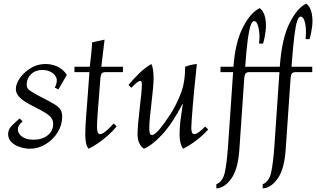

<svg xmlns="http://www.w3.org/2000/svg" viewBox="-20 -810 1753 1065"><path d="M146 15Q120 15 91.5 6Q63 -3 44 -21Q25 -39 25 -66Q25 -92 44 -111.5Q63 -131 89 -153L105 -137Q90 -123 84.5 -113Q79 -103 79 -93Q79 -69 102.5 -52Q126 -35 166 -35Q213 -35 244 -59Q275 -83 275 -123Q275 -149 255 -167Q235 -185 179 -213Q151 -227 125.5 -242Q100 -257 84 -275.5Q68 -294 68 -317Q68 -345 90.5 -377Q113 -409 150 -432Q187 -455 232 -455Q267 -455 298 -441Q329 -427 351 -395L304 -314L284 -324Q301 -357 292.5 -378.5Q284 -400 262 -411Q240 -422 215 -422Q177 -422 152.5 -398.5Q128 -375 128 -340Q128 -329 133 -320.5Q138 -312 156.5 -300.5Q175 -289 213 -269Q259 -246 283 -231Q307 -216 316 -201Q325 -186 325 -163Q325 -116 299.5 -75.5Q274 -35 233 -10Q192 15 146 15Z M471 15Q461 2 457 -17.5Q453 -37 453 -63Q453 -98 457 -155Q461 -212 466.5 -279Q472 -346 476 -410H393V-440H478Q483 -481 486.5 -516Q490 -551 491 -575L560 -590Q557 -562 552 -523Q547 -484 542 -440H662V-410H568Q551 -410 545 -403.5Q539 -397 537 -378Q533 -322 528.5 -268.5Q524 -215 521 -171.5Q518 -128 518 -102Q518 -88 522 -77Q526 -66 535 -66Q557 -66 611 -125L627 -109Q610 -87 583 -62.5Q556 -38 526.5 -17.5Q497 3 471 15Z M778 15Q743 -11 743 -64Q743 -90 746.5 -129Q750 -168 755 -210Q760 -252 763.5 -287Q767 -322 767 -341Q767 -361 758 -361Q744 -361 709 -323L693 -339Q719 -371 752.5 -403.5Q786 -436 820 -455Q826 -442 829 -421.5Q832 -401 832 -376Q832 -354 828.5 -316.5Q825 -279 820 -237.5Q815 -196 811.5 -159Q808 -122 808 -99Q808 -78 811.5 -69.5Q815 -61 822 -61Q838 -61 864.5 -92.5Q891 -124 925 -176Q957 -226 982 -289Q1007 -352 1007 -440Q1039 -452 1072 -455Q1070 -434 1066 -396.5Q1062 -359 1057.5 -314Q1053 -269 1049.5 -225.5Q1046 -182 1043.5 -148Q1041 -114 1041 -99Q1041 -88 1044.5 -77Q1048 -66 1058 -66Q1068 -66 1083.5 -77.5Q1099 -89 1118 -108L1135 -92Q1107 -60 1068 -30.5Q1029 -1 996 15Q976 -11 976 -64Q976 -103 981 -142Q986 -181 994 -233H992Q938 -128 881.5 -66Q825 -4 778 15Z M1647 -718Q1637 -718 1628.5 -694Q1620 -670 1612.5 -609.5Q1605 -549 1597 -440H1712V-410H1622Q1606 -410 1600 -403.5Q1594 -397 1592 -378L1565 15Q1558 127 1520.5 180Q1483 233 1437 235V212Q1472 198 1483.5 148.5Q1495 99 1502 0L1530 -410H1365Q1349 -410 1343 -403.5Q1337 -397 1335 -378L1308 15Q1301 127 1263.5 180Q1226 233 1180 235V212Q1215 198 1226.5 148.5Q1238 99 1245 0L1273 -410H1203V-440H1275Q1285 -577 1328 -659.5Q1371 -742 1421 -765Q1444 -746 1451 -711.5Q1458 -677 1453.5 -639Q1449 -601 1439 -568H1417Q1421 -601 1418 -629.5Q1415 -658 1408 -675.5Q1401 -693 1389 -693Q1379 -693 1370.5 -670Q1362 -647 1354.5 -592Q1347 -537 1340 -440H1532Q1543 -596 1586 -681.5Q1629 -767 1679 -790Q1702 -771 1709 -736.5Q1716 -702 1711.5 -664Q1707 -626 1697 -593H1675Q1679 -626 1676.5 -654.5Q1674 -683 1666.5 -700.5Q1659 -718 1647 -718Z"/></svg>

Font: Bona Nova
Style: Italic
Weight: 400
Italic angle: -4°
Designer: Mateusz Machalski
Foundry: Capitalics
Version: Version 4.001; ttfautohint (v1.8.3)